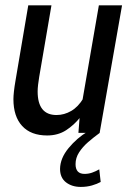

<svg xmlns="http://www.w3.org/2000/svg" viewBox="-20 -510 511 737"><path d="M161 10Q98.5 10 65 -26.5Q31.5 -63 31.5 -129.5Q31.5 -141 33.5 -159.2Q35.5 -177.5 39.5 -200.5L88.5 -489.5H177.5L130.5 -215Q128 -199.5 126.2 -184.8Q124.5 -170 124.5 -159Q124.5 -68.5 197 -68.5Q226.5 -68.5 253.5 -84.2Q280.5 -100 300.5 -133.5L289 -61Q264.5 -30 233.5 -10Q202.5 10 161 10ZM281 0 286 -64.5 359.5 -489.5H448.5L362.5 0ZM316.5 -5 363 0Q339.5 17 318.2 35.5Q297 54 283.5 75Q270 96 270 120Q270 157.5 304.5 157.5Q319.5 157.5 333.2 152.8Q347 148 361 140L366.5 188.5Q353 196 333.2 201.8Q313.5 207.5 290 207.5Q256 207.5 233.2 189.8Q210.5 172 210.5 138.5Q211 97.5 243.2 58.5Q275.5 19.5 316.5 -5Z"/></svg>

Font: Cabin
Style: Italic
Weight: 400
Width: 4
Italic angle: -10°
Designer: Pablo Impallari
Foundry: Pablo Impallari. http://www.impallari.com Igino Marini. http://www.ikern.com
Version: Version 3.001